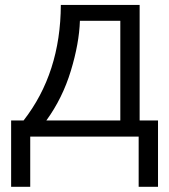

<svg xmlns="http://www.w3.org/2000/svg" viewBox="-20 -545 674 766"><path d="M24.4 -64.5H74.2Q221.7 -253.9 222.7 -525.4H537.1V-64.5H610.4V200.2H533.2V0H100.6V200.2H24.4ZM165 -64.5H460V-461.9H298.8Q295.9 -372.1 262.7 -262.7Q229.5 -153.3 165 -64.5Z"/></svg>

Font: Gothic A1
Style: Regular
Weight: 400
Designer: HanYang I&C Co.,Ltd.
Foundry: HanYang I&C Co.,Ltd.
Version: Version 2.50